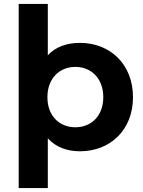

<svg xmlns="http://www.w3.org/2000/svg" viewBox="-20 -762 729 976"><path d="M363 -115C282 -115 221 -173 221 -268C221 -363 282 -422 363 -422C444 -422 505 -363 505 -268C505 -173 444 -115 363 -115ZM223 -59C264 -14 320 7 387 7C539 7 656 -100 656 -268C656 -436 539 -544 387 -544C319 -544 263 -524 223 -481V-742H75V194H223Z"/></svg>

Font: Montserrat-Alt1
Style: Bold
Weight: 700
Designer: Differentunic
Foundry: Differentunic
Version: Version 7.222